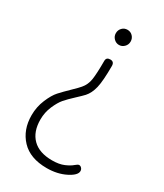

<svg xmlns="http://www.w3.org/2000/svg" viewBox="-189 -820 768 901"><g transform="rotate(30 195.0 -370.0)"><path d="M36 -174Q36 -219 53 -259.5Q70 -300 89 -321Q108 -342 137 -370Q166 -398 174 -408Q194 -431 199 -463.5Q204 -496 204 -565Q204 -585 226 -585Q247 -585 247 -562Q247 -481 238 -443.5Q229 -406 209 -384Q200 -374 172 -348Q144 -322 128 -303.5Q112 -285 97 -250.5Q82 -216 82 -177Q82 -111 118.5 -74.5Q155 -38 225 -38Q263 -38 288.5 -49Q314 -60 327 -71.5Q340 -83 347 -83Q354 -83 360 -76.5Q366 -70 366 -61Q366 -38 322 -16Q278 6 221 6Q131 6 83.5 -44.5Q36 -95 36 -174ZM198 -676Q186 -688 186 -705Q186 -722 197.5 -734Q209 -746 226 -746Q243 -746 254.5 -734Q266 -722 266 -705Q266 -688 254 -676Q242 -664 226 -664Q210 -664 198 -676Z"/></g></svg>

Font: Terminal Dosis
Style: Light
Weight: 300
Designer: EdgarTolentino, PabloImpallari, IginoMarini
Foundry: EdgarTolentino, PabloImpallari, IginoMarini
Version: Version 1.006